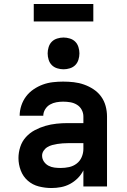

<svg xmlns="http://www.w3.org/2000/svg" viewBox="-20 -939 640 967"><path d="M239 8Q207 8 175.5 0Q144 -8 120 -29Q96 -50 84.5 -80.5Q73 -111 73 -143Q73 -171 82 -199Q91 -227 110.5 -248.5Q130 -270 155.5 -283.5Q181 -297 208.5 -305Q236 -313 264.5 -316Q293 -319 322 -319H400V-352Q400 -370 391.5 -386Q383 -402 367.5 -411.5Q352 -421 334 -424Q316 -427 298 -427Q281 -427 264 -424Q247 -421 232 -412.5Q217 -404 207.5 -388.5Q198 -373 198 -356H79Q79 -356 79 -356Q79 -356 79 -356Q79 -382 87.5 -407.5Q96 -433 111.5 -453.5Q127 -474 149 -489Q171 -504 195.5 -513Q220 -522 246 -525Q272 -528 298 -528Q325 -528 351.5 -525Q378 -522 403.5 -513Q429 -504 451.5 -489Q474 -474 489.5 -452.5Q505 -431 512 -405Q519 -379 519 -352V0H400V-81Q389 -59 371.5 -41.5Q354 -24 332.5 -12.5Q311 -1 287 3.5Q263 8 239 8ZM286 -93Q307 -93 328 -97.5Q349 -102 366 -115Q383 -128 391.5 -148Q400 -168 400 -189V-218H322Q309 -218 295.5 -217Q282 -216 269 -214Q256 -212 243 -208.5Q230 -205 218.5 -198Q207 -191 199.5 -179.5Q192 -168 192 -155Q192 -139 201 -125.5Q210 -112 224 -104.5Q238 -97 254 -95Q270 -93 286 -93ZM300 -590Q284 -590 268 -595Q252 -600 241 -611Q230 -622 225 -638Q220 -654 220 -670Q220 -686 225 -702Q230 -718 241 -729Q252 -740 268 -745Q284 -750 300 -750Q316 -750 332 -745Q348 -740 359 -729Q370 -718 375 -702Q380 -686 380 -670Q380 -654 375 -638Q370 -622 359 -611Q348 -600 332 -595Q316 -590 300 -590ZM150 -831V-919H450V-831Z"/></svg>

Font: Zed Sans Extended
Style: Bold
Weight: 700
Width: 7
Designer: Belleve Invis
Foundry: Belleve Invis
Version: Version 1.0.0; ttfautohint (v1.8.4)